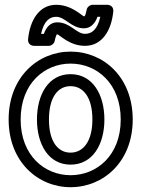

<svg xmlns="http://www.w3.org/2000/svg" viewBox="-20 -743 589 800"><path d="M66 -245C66 -396 166 -478 274 -478C383 -478 483 -396 483 -245C483 -95 383 -13 274 -13C166 -13 66 -95 66 -245ZM16 -245C16 -69 138 37 274 37C411 37 533 -69 533 -245C533 -422 411 -528 274 -528C138 -528 16 -422 16 -245ZM134 -245C134 -142 182 -57 274 -57C366 -57 415 -141 415 -245C415 -349 366 -434 274 -434C182 -434 134 -349 134 -245ZM184 -245C184 -339 222 -384 274 -384C326 -384 365 -339 365 -245C365 -153 326 -107 274 -107C222 -107 184 -152 184 -245ZM151 -602C163 -655 186 -673 214 -673C252 -673 277 -625 330 -625C360 -625 378 -649 386 -673H398C386 -620 363 -602 334 -602C298 -602 273 -650 218 -650C188 -650 171 -626 163 -602ZM97 -580C95 -559 111 -552 122 -552H183C194 -552 206 -561 208 -573C212 -592 216 -599 217 -600H218C227 -600 268 -552 334 -552C405 -552 444 -615 452 -695C454 -716 438 -723 427 -723H366C355 -723 343 -714 341 -702C335 -670 330 -675 330 -675C323 -675 280 -723 214 -723C144 -723 105 -660 97 -580Z"/></svg>

Font: Falling Sky
Style: Ou
Weight: 400
Designer: Paul D. Hunt
Foundry: Adobe Systems Incorporated
Version: Version 1.02